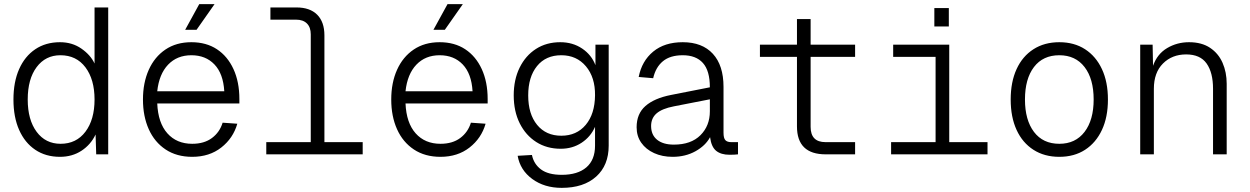

<svg xmlns="http://www.w3.org/2000/svg" viewBox="-20 -746 6040 928"><path d="M270 12Q201 12 150.5 -22Q100 -56 72.5 -118Q45 -180 45 -265Q45 -350 72.5 -412Q100 -474 150.5 -508Q201 -542 270 -542Q329 -542 373.5 -511Q418 -480 437 -439V-710H503V0H445L442 -96Q419 -47 374 -17.5Q329 12 270 12ZM273 -51Q349 -51 393 -109.5Q437 -168 437 -265Q437 -362 393 -420.5Q349 -479 272 -479Q200 -479 157 -421.5Q114 -364 114 -265Q114 -167 157 -109Q200 -51 273 -51Z M909 12Q834 12 780.5 -23.5Q727 -59 699 -121.5Q671 -184 671 -265Q671 -346 699 -408.5Q727 -471 779.5 -506.5Q832 -542 905 -542Q977 -542 1028.5 -508Q1080 -474 1108.5 -412Q1137 -350 1137 -267V-246H740Q744 -152 789 -101.5Q834 -51 909 -51Q967 -51 1004.5 -79Q1042 -107 1056 -153L1127 -148Q1107 -78 1049.5 -33Q992 12 909 12ZM740 -305H1064Q1059 -390 1016.5 -434.5Q974 -479 905 -479Q836 -479 792.5 -433.5Q749 -388 740 -305ZM875 -602 943 -726H1017L930 -602Z M1267 0V-59H1482V-580Q1482 -614 1463.5 -632.5Q1445 -651 1411 -651H1287V-710H1413Q1478 -710 1513 -675Q1548 -640 1548 -575V-59H1733V0Z M2109 12Q2034 12 1980.5 -23.5Q1927 -59 1899 -121.5Q1871 -184 1871 -265Q1871 -346 1899 -408.5Q1927 -471 1979.5 -506.5Q2032 -542 2105 -542Q2177 -542 2228.5 -508Q2280 -474 2308.5 -412Q2337 -350 2337 -267V-246H1940Q1944 -152 1989 -101.5Q2034 -51 2109 -51Q2167 -51 2204.5 -79Q2242 -107 2256 -153L2327 -148Q2307 -78 2249.5 -33Q2192 12 2109 12ZM1940 -305H2264Q2259 -390 2216.5 -434.5Q2174 -479 2105 -479Q2036 -479 1992.5 -433.5Q1949 -388 1940 -305ZM2075 -602 2143 -726H2217L2130 -602Z M2695 162Q2611 162 2552.5 119Q2494 76 2482 7L2551 3Q2560 47 2595 73Q2630 99 2695 99Q2772 99 2814 63Q2856 27 2856 -42V-133Q2835 -85 2791 -56Q2747 -27 2690 -27Q2623 -27 2572 -59.5Q2521 -92 2492 -150Q2463 -208 2463 -285Q2463 -361 2491.5 -419Q2520 -477 2570.5 -509.5Q2621 -542 2688 -542Q2748 -542 2793.5 -511.5Q2839 -481 2858 -431V-530H2922V-42Q2922 53 2861.5 107.5Q2801 162 2695 162ZM2693 -90Q2767 -90 2811 -142.5Q2855 -195 2856 -285Q2857 -372 2812 -425.5Q2767 -479 2693 -479Q2618 -479 2575.5 -426.5Q2533 -374 2533 -285Q2533 -195 2576 -142.5Q2619 -90 2693 -90Z M3231 12Q3181 12 3141.5 -6Q3102 -24 3079.5 -56Q3057 -88 3057 -131Q3057 -196 3099.5 -233.5Q3142 -271 3223 -287L3411 -324Q3411 -404 3377.5 -441.5Q3344 -479 3280 -479Q3219 -479 3184 -450Q3149 -421 3137 -368L3067 -374Q3082 -451 3137 -496.5Q3192 -542 3280 -542Q3374 -542 3425.5 -486Q3477 -430 3477 -326V-105Q3477 -78 3486 -68.5Q3495 -59 3514 -59H3547V0Q3541 1 3529 1.5Q3517 2 3506 2Q3465 2 3441.5 -17Q3418 -36 3412 -83Q3390 -42 3341.5 -15Q3293 12 3231 12ZM3237 -47Q3320 -47 3365.5 -92.5Q3411 -138 3411 -208V-266L3237 -232Q3180 -221 3153.5 -198Q3127 -175 3127 -137Q3127 -94 3156 -70.5Q3185 -47 3237 -47Z M3971 0Q3832 0 3832 -135V-471H3653V-530H3832V-654H3898V-530H4113V-471H3898V-133Q3898 -59 3970 -59H4113V0Z M4287 0V-59H4502V-471H4297V-530H4568V-59H4753V0ZM4496 -618V-707H4566V-618Z M5100 12Q5028 12 4975 -22Q4922 -56 4893.5 -118Q4865 -180 4865 -265Q4865 -350 4893.5 -412Q4922 -474 4975 -508Q5028 -542 5100 -542Q5172 -542 5224.5 -508Q5277 -474 5306 -412Q5335 -350 5335 -265Q5335 -180 5306 -118Q5277 -56 5224.5 -22Q5172 12 5100 12ZM5100 -51Q5178 -51 5222 -108.5Q5266 -166 5266 -265Q5266 -365 5222 -422Q5178 -479 5100 -479Q5021 -479 4977.5 -422Q4934 -365 4934 -265Q4934 -166 4977.5 -108.5Q5021 -51 5100 -51Z M5491 0V-530H5551L5553 -428Q5573 -485 5621 -513.5Q5669 -542 5727 -542Q5788 -542 5828.5 -515Q5869 -488 5889 -442.5Q5909 -397 5909 -341V0H5843V-317Q5843 -395 5812 -439Q5781 -483 5713 -483Q5645 -483 5601 -439Q5557 -395 5557 -317V0Z"/></svg>

Font: Geist Mono Light
Style: Regular
Weight: 300
Monospace: yes
Designer: Basement.studio, Andrés Briganti, Mateo Zaragoza
Foundry: Basement.studio, Vercel, Andrés Briganti, Guido Ferreyra, Mateo Zaragoza
Version: Version 1.500; ttfautohint (v1.8.4.7-5d5b)